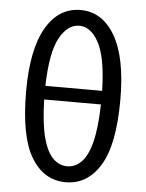

<svg xmlns="http://www.w3.org/2000/svg" viewBox="-56 -855 696 913"><g transform="rotate(5 291.5 -398.0)"><path d="M292 13Q187 13 127 -87Q67 -187 67 -401Q67 -601 127 -705Q187 -809 292 -809Q396 -809 456.5 -705Q517 -601 517 -401Q517 -187 456.5 -87Q396 13 292 13ZM292 -63Q329 -63 359 -92Q389 -121 406.5 -188Q424 -255 427 -370H156Q159 -255 177 -188Q195 -121 225 -92Q255 -63 292 -63ZM156 -435H427Q423 -594 385.5 -664Q348 -734 292 -734Q236 -734 198 -664Q160 -594 156 -435Z"/></g></svg>

Font: Chiron GoRound TC
Style: Regular
Weight: 400
Designer: Ryoko NISHIZUKA 西塚涼子 (kana, bopomofo & ideographs); Paul D. Hunt (Latin, Greek & Cyrillic); Sandoll Communications 산돌커뮤니
Foundry: Adobe
Version: Version 1.000;hotconv 1.1.1;makeotfexe 2.6.0